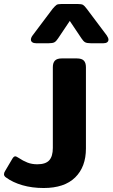

<svg xmlns="http://www.w3.org/2000/svg" viewBox="-152 -773 566 963"><path d="M3 -574Q3 -584 12 -596L112 -729Q125 -744 131.5 -748.5Q138 -753 158 -753H237Q257 -753 264.5 -748.5Q272 -744 283 -729L383 -596Q392 -583 392 -574Q392 -566 385.5 -561Q379 -556 366 -556H305Q284 -556 275 -561Q266 -566 257 -580L198 -668L139 -580Q130 -566 121 -561Q112 -556 91 -556H30Q17 -556 10 -561Q3 -566 3 -574ZM-122 117Q-132 110 -132 101Q-132 93 -126 84L-90 23Q-83 11 -75 11Q-71 11 -60 18Q-36 34 -14 42.5Q8 51 35 51Q77 51 95 31Q113 11 113 -31V-436Q113 -458 123.5 -469Q134 -480 158 -480H233Q258 -480 268.5 -469Q279 -458 279 -436V-28Q279 64 225 117Q171 170 67 170Q9 170 -39.5 156Q-88 142 -122 117Z"/></svg>

Font: Mitr Medium
Style: Regular
Weight: 500
Designer: Thanarat Vachiruckul
Foundry: Cadson Demak
Version: Version 1.002